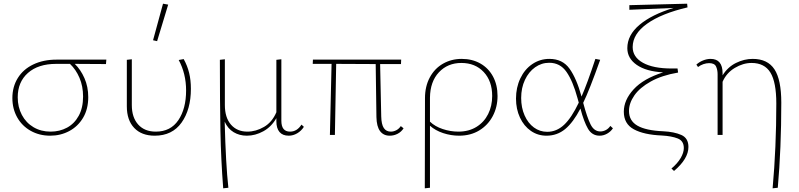

<svg xmlns="http://www.w3.org/2000/svg" viewBox="-20 -731 4328 1040"><path d="M554 -384Q439 -384 385 -385Q417 -354 437.5 -307.5Q458 -261 458 -205Q458 -140 430 -93Q402 -46 355 -21Q308 4 252 4Q193 4 146 -22.5Q99 -49 73 -95.5Q47 -142 47 -200Q47 -261 76.5 -308.5Q106 -356 160.5 -382Q215 -408 286 -408H556ZM359 -385H284Q187 -385 131.5 -336Q76 -287 76 -204Q76 -151 98.5 -108.5Q121 -66 161.5 -42Q202 -18 254 -18Q303 -18 343 -39.5Q383 -61 406.5 -104Q430 -147 430 -208Q430 -264 410.5 -309.5Q391 -355 359 -385Z M809 -513 863 -711 891 -706 831 -508ZM667 -155V-407L694 -410V-162Q694 -95 728.5 -56.5Q763 -18 824 -18Q904 -18 946 -80Q988 -142 988 -241Q988 -332 948 -406L975 -411Q995 -375 1004.5 -336Q1014 -297 1014 -250Q1014 -138 963.5 -67Q913 4 818 4Q747 4 707 -38Q667 -80 667 -155Z M1626 -44Q1612 -22 1590 -9Q1568 4 1544 4Q1511 4 1494 -16Q1477 -36 1477 -74V-91Q1450 -44 1406.5 -20Q1363 4 1317 4Q1277 4 1245.5 -15Q1214 -34 1197 -72Q1203 160 1217 286L1189 289Q1177 134 1174 -20.5Q1171 -175 1171 -407L1198 -410V-162Q1198 -94 1231 -56Q1264 -18 1320 -18Q1366 -18 1410 -43.5Q1454 -69 1477 -123V-407L1504 -410V-77Q1504 -18 1551 -18Q1589 -18 1613 -56Z M2166 -36Q2154 -17 2134 -6.5Q2114 4 2091 4Q2057 4 2038.5 -21Q2020 -46 2019 -97L2015 -384L1801 -385L1794 0H1767L1776 -385H1674L1675 -408H2153L2152 -384H2039L2045 -100Q2046 -57 2059 -37.5Q2072 -18 2097 -18Q2112 -18 2126.5 -25.5Q2141 -33 2151 -48Z M2675 -211Q2675 -151 2649 -102Q2623 -53 2576 -24.5Q2529 4 2467 4Q2423 4 2380.5 -10Q2338 -24 2309 -50V286L2281 289Q2282 126 2282 -199Q2282 -263 2308 -311.5Q2334 -360 2379.5 -386Q2425 -412 2481 -412Q2538 -412 2582 -387Q2626 -362 2650.5 -316.5Q2675 -271 2675 -211ZM2646 -211Q2646 -292 2600 -341Q2554 -390 2479 -390Q2405 -390 2357.5 -339.5Q2310 -289 2309 -202V-72Q2336 -46 2378 -32Q2420 -18 2463 -18Q2519 -18 2560.5 -43.5Q2602 -69 2624 -113Q2646 -157 2646 -211Z M3300 -36Q3288 -18 3268.5 -7Q3249 4 3228 4Q3187 4 3165 -33.5Q3143 -71 3124 -143Q3085 -68 3041.5 -32Q2998 4 2940 4Q2893 4 2855.5 -22Q2818 -48 2796.5 -94Q2775 -140 2775 -197Q2775 -257 2798.5 -306.5Q2822 -356 2863.5 -384Q2905 -412 2956 -412Q3027 -412 3065 -359Q3103 -306 3130 -208Q3160 -276 3205 -412L3231 -407Q3172 -241 3139 -174Q3160 -95 3179 -57Q3198 -19 3232 -19Q3247 -19 3261.5 -26.5Q3276 -34 3286 -49ZM3115 -175 3108 -200Q3083 -292 3048.5 -341.5Q3014 -391 2955 -391Q2913 -391 2878.5 -366.5Q2844 -342 2823.5 -298.5Q2803 -255 2803 -200Q2803 -148 2821.5 -106Q2840 -64 2872 -40.5Q2904 -17 2944 -17Q2995 -17 3035.5 -55Q3076 -93 3115 -175Z M3709 65Q3709 129 3631 195L3617 182Q3650 154 3667 125Q3684 96 3684 71Q3684 32 3651 19Q3618 6 3565 3Q3468 -1 3413.5 -30.5Q3359 -60 3359 -126Q3359 -189 3412 -247Q3465 -305 3572 -339Q3480 -344 3429 -379.5Q3378 -415 3378 -470Q3378 -541 3444 -596.5Q3510 -652 3628 -688L3389 -678V-703L3702 -711L3704 -691Q3563 -658 3485 -602.5Q3407 -547 3407 -476Q3407 -422 3462.5 -391Q3518 -360 3618 -360H3650L3653 -338Q3565 -323 3505 -289.5Q3445 -256 3416 -214Q3387 -172 3387 -130Q3387 -77 3432.5 -50.5Q3478 -24 3572 -20Q3632 -17 3670.5 0Q3709 17 3709 65Z M4212 -175Q4212 72 4193 286L4165 289Q4185 67 4185 -170Q4185 -286 4153 -338Q4121 -390 4051 -390Q4005 -390 3960 -363Q3915 -336 3894 -288V0H3867V-329Q3867 -353 3858.5 -371Q3850 -389 3821 -389Q3806 -389 3790 -383.5Q3774 -378 3761 -368L3752 -381Q3767 -395 3788 -403.5Q3809 -412 3829 -412Q3894 -412 3894 -334V-323Q3922 -368 3966.5 -390Q4011 -412 4057 -412Q4138 -412 4175 -355.5Q4212 -299 4212 -175Z"/></svg>

Font: Ysabeau Infant Extralight
Style: Regular
Weight: 200
Designer: Christian Thalmann (Catharsis Fonts)
Version: Version 0.003